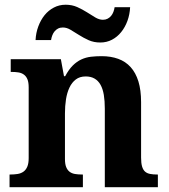

<svg xmlns="http://www.w3.org/2000/svg" viewBox="-20 -784 707 804"><path d="M418.9 0V-329.1Q418.9 -361.3 414.8 -386.5Q410.6 -411.6 401.1 -428.7Q391.6 -445.8 376.2 -454.8Q360.8 -463.9 338.9 -463.9Q314 -463.9 297.4 -451.2Q280.8 -438.5 270.8 -417.2Q260.7 -396 256.3 -367.9Q252 -339.8 252 -309.1V-118.2Q252 -97.2 257.1 -84.5Q262.2 -71.8 271.5 -64.7Q280.8 -57.6 294.2 -55.4Q307.6 -53.2 324.2 -53.2H327.1V0H20V-53.2H22Q39.1 -53.2 53.2 -55.4Q67.4 -57.6 77.9 -64.9Q88.4 -72.3 94.2 -85.9Q100.1 -99.6 100.1 -122.1V-418Q100.1 -439 95 -451.7Q89.8 -464.4 80.3 -471.4Q70.8 -478.5 57.6 -480.7Q44.4 -482.9 27.8 -482.9H24.9V-536.1H234.9L248 -464.8H252.9Q268.1 -493.2 284.9 -509.8Q301.8 -526.4 320.8 -535.2Q339.8 -543.9 361.1 -546.4Q382.3 -548.8 405.8 -548.8Q444.3 -548.8 475.1 -537.6Q505.9 -526.4 527.1 -502.9Q548.3 -479.5 559.6 -443.1Q570.8 -406.7 570.8 -356V-124Q570.8 -100.6 575 -86.7Q579.1 -72.8 587.4 -65.4Q595.7 -58.1 608.4 -55.7Q621.1 -53.2 638.2 -53.2H641.1V0ZM411.1 -701.2Q421.9 -701.2 430.4 -705.6Q439 -710 445.1 -717.3Q451.2 -724.6 454.8 -734.1Q458.5 -743.7 460 -753.9H524.9Q523.4 -723.6 513.7 -696.8Q503.9 -669.9 487.5 -649.7Q471.2 -629.4 449 -617.7Q426.8 -606 399.9 -606Q373 -606 351.3 -615.7Q329.6 -625.5 310.8 -637.5Q292 -649.4 275.6 -659.2Q259.3 -668.9 243.2 -668.9Q231.9 -668.9 223.4 -664.6Q214.8 -660.2 208.7 -652.8Q202.6 -645.5 199 -636Q195.3 -626.5 193.8 -616.2H128.9Q130.4 -646.5 140.4 -673.3Q150.4 -700.2 166.7 -720.5Q183.1 -740.7 205.6 -752.4Q228 -764.2 254.9 -764.2Q281.7 -764.2 303.5 -754.4Q325.2 -744.6 344 -732.7Q362.8 -720.7 379.2 -710.9Q395.5 -701.2 411.1 -701.2Z"/></svg>

Font: Droids
Style: b
Weight: 700
Foundry: Ascender Corporation
Version: Version 1.00 build 113